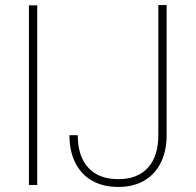

<svg xmlns="http://www.w3.org/2000/svg" viewBox="-20 -740 782 768"><path d="M128.9 0H95.7V-718.8H128.9ZM453.1 -23.4Q530.3 -23.4 571.8 -69.3Q613.3 -115.2 613.3 -199.2V-719.7H646.5V-199.2Q646.5 -135.7 623 -88.9Q599.6 -42 556.2 -17.1Q512.7 7.8 453.1 7.8Q392.6 7.8 348.6 -17.1Q304.7 -42 281.2 -88.9Q257.8 -135.7 257.8 -199.2H291Q291 -115.2 333 -69.3Q375 -23.4 453.1 -23.4Z"/></svg>

Font: Min Sans VF VF
Style: Regular
Weight: 400
Designer: Jinseong-Kim, NotoSansCJK, Nunito
Foundry: Jinseong-Kim
Version: Version 1.420;Glyphs 3.1.2 (3151)